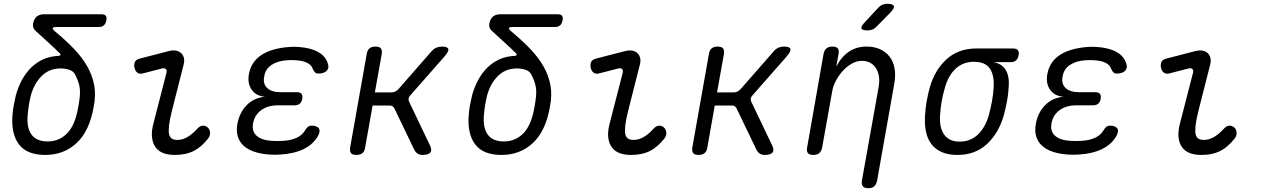

<svg xmlns="http://www.w3.org/2000/svg" viewBox="-20 -805 6640 1010"><path d="M268 -641Q326 -593 369.5 -547.5Q413 -502 439.5 -455Q466 -408 475.5 -357Q485 -306 473 -244Q451 -116 383.5 -53Q316 10 218 10Q121 10 79 -46.5Q37 -103 46 -204Q48 -228 52.5 -252.5Q57 -277 63 -302Q75 -347 95.5 -384.5Q116 -422 144 -449.5Q172 -477 207.5 -493Q243 -509 287 -511Q296 -512 298 -515.5Q300 -519 295 -524Q269 -550 237 -579Q205 -608 167 -643Q159 -650 155.5 -659.5Q152 -669 154 -681Q159 -706 173.5 -718Q188 -730 212 -730H513Q530 -730 536.5 -722Q543 -714 539 -697Q536 -680 526 -671.5Q516 -663 500 -663H279Q260 -663 257.5 -658Q255 -653 268 -641ZM374 -415Q364 -432 342.5 -438.5Q321 -445 299 -445Q240 -445 200 -406Q160 -367 142 -302Q136 -277 132 -252.5Q128 -228 126 -204Q119 -135 145 -98Q171 -61 231 -61Q292 -61 334 -104.5Q376 -148 392 -244Q397 -272 399.5 -295Q402 -318 400 -337.5Q398 -357 391.5 -375.5Q385 -394 374 -415Z M732 -419Q715 -414 703 -422.5Q691 -431 687 -450Q684 -470 691 -481.5Q698 -493 720 -498L867 -536Q890 -542 906.5 -538.5Q923 -535 933.5 -525Q944 -515 947.5 -499.5Q951 -484 946 -465L883 -217Q872 -172 869 -143.5Q866 -115 869.5 -99Q873 -83 884 -76Q895 -69 913 -69Q942 -69 969 -86Q996 -103 1018 -128Q1033 -144 1047.5 -144Q1062 -144 1072 -135Q1084 -125 1085 -107Q1086 -89 1073 -74Q1055 -52 1036.5 -36Q1018 -20 997.5 -10Q977 0 953 5Q929 10 898 10Q865 10 839.5 0.5Q814 -9 798.5 -30Q783 -51 779.5 -83Q776 -115 788 -159L856 -423Q859 -436 852 -442Q845 -448 833 -445Z M1705 -469Q1709 -458 1707 -448.5Q1705 -439 1698 -432Q1691 -425 1680 -421.5Q1669 -418 1655 -418Q1650 -418 1646 -419Q1642 -420 1638.5 -423Q1635 -426 1631.5 -431Q1628 -436 1625 -443Q1619 -463 1596 -474.5Q1573 -486 1537 -488Q1525 -489 1513.5 -489Q1502 -489 1490 -488Q1441 -485 1408.5 -463.5Q1376 -442 1370 -403Q1362 -365 1385 -342.5Q1408 -320 1456 -320H1542Q1559 -320 1566 -311.5Q1573 -303 1570 -285Q1567 -268 1557 -259.5Q1547 -251 1529 -251H1442Q1389 -251 1354 -225.5Q1319 -200 1311 -155Q1304 -113 1331 -90Q1358 -67 1411 -64Q1424 -63 1438.5 -63Q1453 -63 1467 -64Q1509 -66 1539 -79.5Q1569 -93 1584 -118Q1588 -125 1592 -130Q1596 -135 1600 -138Q1604 -141 1609 -142.5Q1614 -144 1620 -144Q1634 -144 1643.5 -140Q1653 -136 1657.5 -129.5Q1662 -123 1661 -113.5Q1660 -104 1654 -92Q1629 -46 1577.5 -21Q1526 4 1454 8Q1441 9 1426.5 9Q1412 9 1398 8Q1353 5 1318.5 -6.5Q1284 -18 1261.5 -38.5Q1239 -59 1230.5 -88.5Q1222 -118 1229 -154Q1240 -214 1278.5 -252.5Q1317 -291 1374 -296Q1327 -300 1304 -333Q1281 -366 1289 -413Q1295 -448 1312.5 -474Q1330 -500 1358 -517.5Q1386 -535 1422.5 -545Q1459 -555 1503 -558Q1514 -559 1526 -559Q1538 -559 1549 -558Q1613 -554 1653.5 -531.5Q1694 -509 1705 -469Z M1854 10Q1834 10 1826.5 0.5Q1819 -9 1822 -30L1909 -520Q1912 -541 1923.5 -550.5Q1935 -560 1955 -560Q1976 -560 1983.5 -550.5Q1991 -541 1988 -520L1952 -319H2041Q2050 -319 2058 -323Q2066 -327 2074 -334L2250 -535Q2261 -548 2274.5 -554Q2288 -560 2303 -560Q2334 -560 2338 -548Q2342 -536 2320 -510L2138 -303Q2131 -296 2129.5 -288Q2128 -280 2131 -272L2241 -42Q2254 -16 2244 -3Q2234 10 2203 10Q2188 10 2177.5 3.5Q2167 -3 2160 -16L2055 -234Q2051 -242 2045 -246Q2039 -250 2029 -250H1940L1901 -30Q1898 -9 1886.5 0.5Q1875 10 1854 10Z M2668 -641Q2726 -593 2769.5 -547.5Q2813 -502 2839.5 -455Q2866 -408 2875.5 -357Q2885 -306 2873 -244Q2851 -116 2783.5 -53Q2716 10 2618 10Q2521 10 2479 -46.5Q2437 -103 2446 -204Q2448 -228 2452.5 -252.5Q2457 -277 2463 -302Q2475 -347 2495.5 -384.5Q2516 -422 2544 -449.5Q2572 -477 2607.5 -493Q2643 -509 2687 -511Q2696 -512 2698 -515.5Q2700 -519 2695 -524Q2669 -550 2637 -579Q2605 -608 2567 -643Q2559 -650 2555.5 -659.5Q2552 -669 2554 -681Q2559 -706 2573.5 -718Q2588 -730 2612 -730H2913Q2930 -730 2936.5 -722Q2943 -714 2939 -697Q2936 -680 2926 -671.5Q2916 -663 2900 -663H2679Q2660 -663 2657.5 -658Q2655 -653 2668 -641ZM2774 -415Q2764 -432 2742.5 -438.5Q2721 -445 2699 -445Q2640 -445 2600 -406Q2560 -367 2542 -302Q2536 -277 2532 -252.5Q2528 -228 2526 -204Q2519 -135 2545 -98Q2571 -61 2631 -61Q2692 -61 2734 -104.5Q2776 -148 2792 -244Q2797 -272 2799.5 -295Q2802 -318 2800 -337.5Q2798 -357 2791.5 -375.5Q2785 -394 2774 -415Z M3132 -419Q3115 -414 3103 -422.5Q3091 -431 3087 -450Q3084 -470 3091 -481.5Q3098 -493 3120 -498L3267 -536Q3290 -542 3306.5 -538.5Q3323 -535 3333.5 -525Q3344 -515 3347.5 -499.5Q3351 -484 3346 -465L3283 -217Q3272 -172 3269 -143.5Q3266 -115 3269.5 -99Q3273 -83 3284 -76Q3295 -69 3313 -69Q3342 -69 3369 -86Q3396 -103 3418 -128Q3433 -144 3447.5 -144Q3462 -144 3472 -135Q3484 -125 3485 -107Q3486 -89 3473 -74Q3455 -52 3436.5 -36Q3418 -20 3397.5 -10Q3377 0 3353 5Q3329 10 3298 10Q3265 10 3239.5 0.5Q3214 -9 3198.5 -30Q3183 -51 3179.5 -83Q3176 -115 3188 -159L3256 -423Q3259 -436 3252 -442Q3245 -448 3233 -445Z M3654 10Q3634 10 3626.5 0.5Q3619 -9 3622 -30L3709 -520Q3712 -541 3723.5 -550.5Q3735 -560 3755 -560Q3776 -560 3783.5 -550.5Q3791 -541 3788 -520L3752 -319H3841Q3850 -319 3858 -323Q3866 -327 3874 -334L4050 -535Q4061 -548 4074.5 -554Q4088 -560 4103 -560Q4134 -560 4138 -548Q4142 -536 4120 -510L3938 -303Q3931 -296 3929.5 -288Q3928 -280 3931 -272L4041 -42Q4054 -16 4044 -3Q4034 10 4003 10Q3988 10 3977.5 3.5Q3967 -3 3960 -16L3855 -234Q3851 -242 3845 -246Q3839 -250 3829 -250H3740L3701 -30Q3698 -9 3686.5 0.5Q3675 10 3654 10Z M4593 -667Q4582 -655 4570 -650Q4558 -645 4544 -645Q4515 -645 4511.5 -655.5Q4508 -666 4530 -689L4597 -761Q4607 -773 4619.5 -779Q4632 -785 4647 -785Q4678 -785 4682 -773.5Q4686 -762 4663 -738ZM4358 -326 4305 -30Q4301 -9 4289.5 0.5Q4278 10 4258 10Q4238 10 4230 0.5Q4222 -9 4226 -30L4312 -520Q4316 -541 4327.5 -550.5Q4339 -560 4359 -560Q4379 -560 4387 -550.5Q4395 -541 4391 -520L4379 -454Q4404 -504 4444 -532Q4484 -560 4539 -560Q4579 -560 4609.5 -546Q4640 -532 4659.5 -507Q4679 -482 4685.5 -447Q4692 -412 4685 -369L4594 145Q4590 165 4579 175Q4568 185 4548 185Q4527 185 4519 175Q4511 165 4514 145L4602 -347Q4607 -374 4604 -399Q4601 -424 4590 -443Q4579 -462 4560 -473.5Q4541 -485 4513 -485Q4486 -485 4459.5 -469.5Q4433 -454 4412 -430.5Q4391 -407 4376.5 -379Q4362 -351 4358 -326Z M5296 -478H5207Q5253 -469 5272 -434.5Q5291 -400 5286 -345Q5284 -308 5277 -271Q5270 -234 5260 -197Q5233 -104 5171.5 -47Q5110 10 5016 10Q4969 10 4935 -4.5Q4901 -19 4880 -46.5Q4859 -74 4851 -112.5Q4843 -151 4846 -197Q4848 -234 4854.5 -271Q4861 -308 4871 -345Q4898 -438 4960 -494Q5022 -550 5116 -550H5309Q5327 -550 5334.5 -541Q5342 -532 5338 -514Q5335 -496 5324.5 -487Q5314 -478 5296 -478ZM5029 -60Q5057 -60 5081 -69.5Q5105 -79 5124 -97Q5143 -115 5157.5 -140.5Q5172 -166 5181 -197Q5191 -234 5198 -271Q5205 -308 5207 -345Q5211 -409 5187 -444.5Q5163 -480 5103 -480Q5047 -480 5008 -444.5Q4969 -409 4951 -345Q4940 -308 4933.5 -271Q4927 -234 4925 -197Q4921 -133 4947 -96.5Q4973 -60 5029 -60Z M5905 -469Q5909 -458 5907 -448.5Q5905 -439 5898 -432Q5891 -425 5880 -421.5Q5869 -418 5855 -418Q5850 -418 5846 -419Q5842 -420 5838.5 -423Q5835 -426 5831.5 -431Q5828 -436 5825 -443Q5819 -463 5796 -474.5Q5773 -486 5737 -488Q5725 -489 5713.5 -489Q5702 -489 5690 -488Q5641 -485 5608.5 -463.5Q5576 -442 5570 -403Q5562 -365 5585 -342.5Q5608 -320 5656 -320H5742Q5759 -320 5766 -311.5Q5773 -303 5770 -285Q5767 -268 5757 -259.5Q5747 -251 5729 -251H5642Q5589 -251 5554 -225.5Q5519 -200 5511 -155Q5504 -113 5531 -90Q5558 -67 5611 -64Q5624 -63 5638.5 -63Q5653 -63 5667 -64Q5709 -66 5739 -79.5Q5769 -93 5784 -118Q5788 -125 5792 -130Q5796 -135 5800 -138Q5804 -141 5809 -142.5Q5814 -144 5820 -144Q5834 -144 5843.5 -140Q5853 -136 5857.5 -129.5Q5862 -123 5861 -113.5Q5860 -104 5854 -92Q5829 -46 5777.5 -21Q5726 4 5654 8Q5641 9 5626.5 9Q5612 9 5598 8Q5553 5 5518.5 -6.5Q5484 -18 5461.5 -38.5Q5439 -59 5430.5 -88.5Q5422 -118 5429 -154Q5440 -214 5478.5 -252.5Q5517 -291 5574 -296Q5527 -300 5504 -333Q5481 -366 5489 -413Q5495 -448 5512.5 -474Q5530 -500 5558 -517.5Q5586 -535 5622.5 -545Q5659 -555 5703 -558Q5714 -559 5726 -559Q5738 -559 5749 -558Q5813 -554 5853.5 -531.5Q5894 -509 5905 -469Z M6132 -419Q6115 -414 6103 -422.5Q6091 -431 6087 -450Q6084 -470 6091 -481.5Q6098 -493 6120 -498L6267 -536Q6290 -542 6306.5 -538.5Q6323 -535 6333.5 -525Q6344 -515 6347.5 -499.5Q6351 -484 6346 -465L6283 -217Q6272 -172 6269 -143.5Q6266 -115 6269.5 -99Q6273 -83 6284 -76Q6295 -69 6313 -69Q6342 -69 6369 -86Q6396 -103 6418 -128Q6433 -144 6447.5 -144Q6462 -144 6472 -135Q6484 -125 6485 -107Q6486 -89 6473 -74Q6455 -52 6436.5 -36Q6418 -20 6397.5 -10Q6377 0 6353 5Q6329 10 6298 10Q6265 10 6239.5 0.5Q6214 -9 6198.5 -30Q6183 -51 6179.5 -83Q6176 -115 6188 -159L6256 -423Q6259 -436 6252 -442Q6245 -448 6233 -445Z"/></svg>

Font: Maple Mono Light
Style: Italic
Weight: 300
Italic angle: -10°
Monospace: yes
Designer: subframe7536
Version: Version 7.000